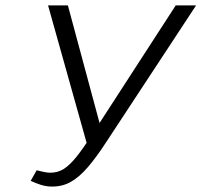

<svg xmlns="http://www.w3.org/2000/svg" viewBox="-20 -678 742 707"><path d="M172 9Q150 9 130 2.5Q110 -4 93 -12L115 -51Q131 -47 143 -44.5Q155 -42 165 -42Q193 -42 215 -56Q237 -70 261.5 -100.5Q286 -131 318 -181L627 -658H702L368 -150Q334 -98 303.5 -62.5Q273 -27 242 -9Q211 9 172 9ZM304 -134 157 -658H230L359 -179Z"/></svg>

Font: Ysabeau
Style: Italic
Weight: 400
Italic angle: -12°
Designer: Christian Thalmann (Catharsis Fonts)
Version: Version 2.000;gftools[0.9.27.dev2+g8671c4b]